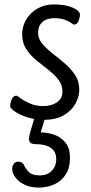

<svg xmlns="http://www.w3.org/2000/svg" viewBox="-20 -527 412 867"><path d="M180 14Q140 14 105 3Q70 -8 48 -23Q26 -38 26 -48Q26 -62 33 -78.5Q40 -95 55 -95Q58 -95 73 -83.5Q88 -72 114.5 -60Q141 -48 177 -48Q195 -48 214.5 -54Q234 -60 248 -74.5Q262 -89 262 -113Q262 -144 243.5 -167.5Q225 -191 198 -212Q171 -233 144 -255Q117 -277 98.5 -305.5Q80 -334 80 -372Q80 -407 98 -438Q116 -469 148.5 -488Q181 -507 223 -507Q276 -507 308.5 -492.5Q341 -478 341 -461Q341 -448 334.5 -432Q328 -416 314 -416Q311 -416 301 -423.5Q291 -431 272 -438Q253 -445 224 -445Q191 -445 171.5 -427.5Q152 -410 152 -379Q152 -352 171 -329.5Q190 -307 217.5 -285.5Q245 -264 272.5 -240.5Q300 -217 319 -188.5Q338 -160 338 -122Q338 -90 320.5 -58.5Q303 -27 268 -6.5Q233 14 180 14ZM155 320Q118 320 91 307Q64 294 49.5 274Q35 254 35 235Q35 223 42 213Q49 203 62 203Q68 203 76 206Q84 209 89 220Q97 237 111.5 251Q126 265 159 265Q194 265 214 244Q234 223 234 193Q234 165 220 150Q206 135 185.5 129.5Q165 124 143 124Q125 124 118 118Q111 112 111 101Q111 90 116 72L137 0H185L164 71Q197 71 227.5 82.5Q258 94 277 119Q296 144 296 185Q296 232 276 262Q256 292 224 306Q192 320 155 320Z"/></svg>

Font: Kite One
Style: Regular
Weight: 400
Designer: Eduardo Rodriguez Tunni
Foundry: Eduardo Rodriguez Tunni
Version: Version 1.002; ttfautohint (v1.8.4.7-5d5b);gftools[0.9.23]